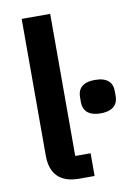

<svg xmlns="http://www.w3.org/2000/svg" viewBox="-84 -794 592 849"><g transform="rotate(-10 212.0 -370.0)"><path d="M346 -268C289 -268 268 -296 268 -331V-355C268 -391 289 -418 346 -418C403 -418 424 -391 424 -355V-331C424 -296 403 -268 346 -268ZM202 0C114 0 74 -46 74 -126V-740H202V-102H271V0Z"/></g></svg>

Font: Plexus Sans SemiBold
Style: Regular
Weight: 600
Version: Version 2.001;PS 002.001;hotconv 1.0.70;makeotf.lib2.5.58329